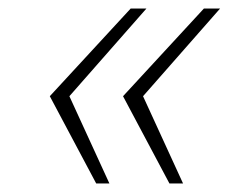

<svg xmlns="http://www.w3.org/2000/svg" viewBox="-20 -530 562 451"><path d="M378 -99 269 -304 459 -510H497L316 -304L410 -99ZM206 -99 97 -304 287 -510H324L143 -304L237 -99Z"/></svg>

Font: Saira Expanded Thin
Style: Italic
Weight: 250
Width: 7
Italic angle: -12°
Designer: Hector Gatti with collaboration of the Omnibus-Type team
Foundry: Omnibus-Type
Version: Version 1.101